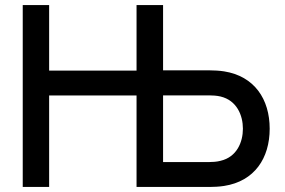

<svg xmlns="http://www.w3.org/2000/svg" viewBox="-20 -740 1128 760"><path d="M174.5 0V-362H520.5V0H811.5C825.5 0 848.5 -1 867 -4C987.5 -22.5 1047.5 -114 1047.5 -230.5C1047.5 -347.5 987 -438.5 867 -457.5C848.5 -460.5 825 -461.5 811.5 -461.5H625.5V-720H520.5V-460.5H174.5V-720H70V0ZM625.5 -362.5H807.5C820.5 -362.5 838.5 -361.5 853 -358C917.5 -342.5 941.5 -283.5 941.5 -230.5C941.5 -177.5 917.5 -118.5 853 -103.5C838.5 -99.5 820.5 -98.5 807.5 -98.5H625.5Z"/></svg>

Font: Manrope SemiBold
Style: Regular
Weight: 600
Designer: Mikhail Sharanda
Foundry: Mikhail Sharanda
Version: Version 4.505